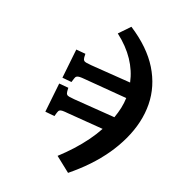

<svg xmlns="http://www.w3.org/2000/svg" viewBox="-225 -668 1037 1037"><g transform="rotate(45 293.5 -149.0)"><path d="M480 251 375 226Q394.5 179 409 132.3Q423.5 85.5 432.5 39.8Q441.5 -6 444 -49L250.5 24Q233 30 222.5 35Q212 40 208.8 46.2Q205.5 52.5 207.5 64L211 86L159.5 104L105 -56.5L156 -75L165.5 -57.5Q171.5 -47 178.3 -44.3Q185 -41.5 195.5 -44.8Q206 -48 223 -54L444.5 -138.5Q441.5 -171 434.8 -200.5Q428 -230 416.5 -257L185.5 -171Q168.5 -165 158.3 -159.8Q148 -154.5 144.5 -148Q141 -141.5 143 -131L146 -109L95 -91L40.5 -251.5L91.5 -270L100.5 -252.5Q106.5 -242 113.3 -239.3Q120 -236.5 130.5 -239.8Q141 -243 158 -249L372 -331Q333.5 -382.5 274.7 -418.3Q216 -454 137.5 -471.5L164 -549Q300.5 -530 390.8 -470.3Q481 -410.5 526 -317.8Q571 -225 571 -106.5Q571 -49 560.8 10Q550.5 69 530.3 129Q510 189 480 251Z"/></g></svg>

Font: Literata
Style: Italic
Weight: 400
Italic angle: -2°
Designer: Latin by Veronika Burian and Jose Scaglione. Greek by Irene Vlachou. Cyrillic by Vera Evstafieva
Foundry: TypeTogether
Version: Version 3.103;gftools[0.9.29]